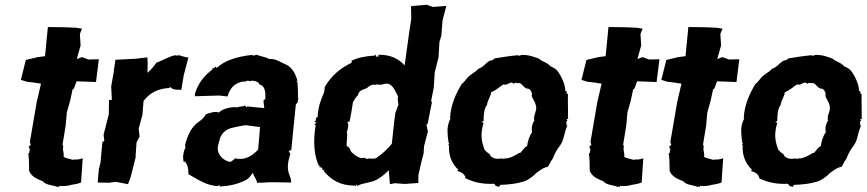

<svg xmlns="http://www.w3.org/2000/svg" viewBox="-20 -774 3658 810"><path d="M225 16C220 13 224 9 229 16L231 10C246 12 264 11 280 6C298 3 306 2 322 -4L329 -107C324 -104 315 -102 306 -101C300 -101 298 -102 286 -100C275 -104 256 -106 248 -113C252 -128 242 -141 247 -155L244 -165L257 -244L262 -300L276 -349L286 -396L292 -401L303 -431L385 -428L397 -524L353 -523L326 -533L304 -525L320 -582L317 -631L326 -653L301 -657L254 -659L182 -660L170 -537L139 -533L89 -521L68 -437L94 -429L121 -426L153 -421L135 -344L106 -175L110 -163L101 -155L107 -139H103C103 -139 108 -130 99 -126C103 -107 102 -86 103 -53C113 -29 134 -20 161 -9C176 9 202 5 225 16Z M731 -541 729 -538C729 -538 728 -542 714 -540C691 -534 661 -517 639 -509C631 -495 612 -475 602 -467L603 -507L602 -532L550 -526L467 -522L460 -474V-471L449 -409L452 -353L440 -352L439 -292L417 -206L420 -179L412 -175L404 -88L397 -60L392 -4L440 -3L468 -7L520 3L531 -26L553 -113L552 -115L556 -173L569 -198L565 -231L581 -290L586 -353C582 -351 592 -345 587 -350C610 -378 638 -399 694 -403C686 -396 695 -405 698 -407C710 -393 730 -396 745 -395L755 -456C762 -481 768 -507 775 -532C763 -530 739 -542 731 -541Z M1205 -127C1207 -118 1201 -124 1204 -124L1203 -128L1198 -136L1209 -142L1228 -333L1236 -343L1238 -359C1245 -356 1240 -357 1237 -355C1238 -386 1236 -414 1235 -426C1230 -433 1230 -433 1235 -433C1224 -473 1206 -493 1186 -502C1165 -510 1143 -528 1116 -525C1099 -535 1080 -535 1064 -543C1059 -541 1061 -545 1053 -539C1049 -542 1053 -539 1040 -542C981 -535 929 -520 895 -488C887 -491 885 -494 889 -498C888 -486 878 -485 875 -486C875 -481 884 -480 880 -484C840 -454 815 -422 802 -377C806 -377 799 -377 803 -368L905 -371L940 -367C943 -380 949 -391 955 -400C969 -421 998 -432 1016 -430C1030 -438 1030 -431 1032 -431C1048 -438 1073 -429 1075 -417C1099 -413 1101 -382 1099 -355C1090 -352 1092 -350 1092 -343L1095 -318L1023 -325C1018 -319 1021 -319 1013 -330C1011 -323 994 -327 981 -321C956 -325 918 -315 903 -299C889 -307 860 -296 847 -291C847 -283 826 -265 821 -262C791 -243 771 -207 760 -159C766 -162 758 -154 763 -153C755 -138 749 -114 755 -91C762 -92 764 -94 762 -90C772 -77 775 -64 775 -39C812 -19 851 10 900 11C900 2 903 14 902 8C914 9 903 9 907 13C949 10 982 4 1020 -16C1032 -23 1038 -34 1045 -43C1045 -44 1046 -44 1049 -42C1047 -35 1060 -23 1064 -6C1062 1 1073 -5 1079 -3L1114 -5H1147L1207 -4L1208 -1C1209 -19 1205 -23 1202 -33C1190 -62 1193 -85 1205 -127ZM908 -190C915 -211 933 -230 961 -235C979 -240 996 -242 1015 -246L1077 -238L1073 -189L1069 -143C1045 -117 1014 -96 972 -106C969 -102 958 -95 953 -91C925 -93 894 -122 899 -155C902 -158 900 -150 898 -153C900 -161 908 -188 908 -190Z M1620 -56 1625 3 1645 -1 1688 2 1745 -2V-35L1758 -92L1767 -126L1769 -157L1785 -219L1779 -249L1784 -251L1803 -347L1798 -344L1810 -405L1814 -469L1830 -532L1834 -598L1842 -624L1847 -688L1863 -749L1810 -745H1806L1780 -754L1714 -748L1715 -695L1706 -635L1687 -498C1663 -525 1629 -544 1576 -543L1579 -529L1585 -527C1573 -528 1585 -539 1572 -535C1571 -528 1577 -542 1564 -532C1570 -532 1566 -542 1562 -544C1558 -533 1554 -541 1553 -539C1520 -536 1493 -532 1463 -518C1461 -512 1462 -518 1464 -517L1463 -509C1420 -489 1378 -456 1350 -407C1350 -381 1340 -372 1331 -342C1327 -331 1321 -307 1320 -280C1313 -277 1320 -284 1313 -275C1312 -267 1314 -262 1305 -263L1316 -256C1303 -251 1307 -246 1314 -243C1309 -243 1311 -242 1311 -242C1300 -174 1306 -112 1327 -71C1329 -83 1331 -73 1328 -67C1339 -72 1341 -72 1333 -68C1333 -68 1344 -65 1339 -56C1337 -60 1350 -55 1350 -55C1346 -52 1345 -55 1344 -54C1379 -13 1416 9 1477 9C1482 13 1484 14 1480 3C1488 10 1487 12 1498 5C1512 0 1533 -3 1556 -10C1581 -20 1602 -37 1620 -56ZM1659 -369 1658 -352 1661 -333 1648 -298 1643 -260 1633 -168C1616 -145 1589 -122 1567 -107C1550 -101 1544 -109 1526 -103C1524 -107 1515 -109 1515 -109C1499 -100 1473 -123 1462 -133C1456 -142 1457 -153 1443 -157C1440 -170 1448 -200 1443 -218C1446 -223 1454 -250 1445 -259L1455 -262C1462 -296 1464 -311 1469 -343C1475 -354 1483 -367 1490 -372C1495 -390 1501 -393 1527 -402C1541 -415 1554 -419 1562 -416C1566 -416 1572 -420 1582 -416C1593 -416 1603 -424 1620 -420C1643 -410 1649 -383 1659 -369Z M1879 -280C1878 -288 1878 -273 1881 -275C1871 -256 1867 -235 1868 -220C1869 -204 1869 -188 1873 -173L1867 -178C1874 -170 1878 -169 1871 -164C1877 -159 1873 -161 1874 -158C1873 -118 1884 -91 1907 -64C1909 -59 1916 -67 1910 -52C1931 -47 1942 -37 1944 -22C1981 -3 2020 2 2053 2C2056 0 2069 0 2070 9C2061 10 2068 9 2070 9C2071 8 2071 12 2086 14C2085 14 2092 6 2089 6C2127 5 2164 0 2185 -7C2202 -11 2227 -27 2241 -43C2258 -55 2273 -68 2291 -70C2303 -89 2305 -97 2311 -103C2318 -121 2329 -144 2344 -162C2361 -187 2357 -207 2374 -245C2367 -243 2370 -243 2371 -253C2365 -254 2370 -264 2374 -264L2370 -271C2382 -275 2379 -270 2376 -275C2377 -316 2375 -340 2376 -378C2373 -380 2379 -374 2369 -381C2372 -387 2377 -383 2365 -391C2365 -415 2351 -449 2331 -476C2321 -487 2307 -492 2303 -494C2283 -515 2270 -511 2253 -527C2230 -534 2212 -544 2177 -542C2177 -537 2164 -540 2163 -541C2123 -537 2095 -532 2063 -527C2070 -525 2063 -524 2063 -524C2052 -516 2053 -522 2045 -517C2026 -506 2019 -490 1998 -484C1987 -469 1962 -461 1948 -441C1942 -434 1934 -423 1928 -420C1902 -377 1882 -331 1879 -280ZM2235 -263 2233 -265C2222 -241 2222 -233 2225 -216C2213 -202 2205 -172 2204 -158C2190 -151 2188 -142 2175 -129C2168 -131 2159 -119 2158 -122C2145 -114 2135 -109 2119 -106C2105 -107 2102 -101 2096 -106C2073 -100 2050 -108 2046 -124C2035 -130 2026 -140 2024 -143C2012 -176 2005 -205 2020 -256C2012 -258 2009 -261 2016 -261L2020 -264C2021 -290 2020 -310 2035 -333C2035 -347 2051 -368 2052 -385C2077 -395 2088 -409 2104 -418C2119 -413 2122 -423 2138 -426C2148 -421 2150 -424 2143 -418C2152 -421 2150 -428 2162 -423C2181 -428 2183 -409 2202 -400C2217 -404 2228 -379 2223 -370C2229 -351 2244 -338 2242 -312C2238 -295 2229 -280 2235 -263Z M2590 16C2585 13 2589 9 2594 16L2596 10C2611 12 2629 11 2645 6C2663 3 2671 2 2687 -4L2694 -107C2689 -104 2680 -102 2671 -101C2665 -101 2663 -102 2651 -100C2640 -104 2621 -106 2613 -113C2617 -128 2607 -141 2612 -155L2609 -165L2622 -244L2627 -300L2641 -349L2651 -396L2657 -401L2668 -431L2750 -428L2762 -524L2718 -523L2691 -533L2669 -525L2685 -582L2682 -631L2691 -653L2666 -657L2619 -659L2547 -660L2535 -537L2504 -533L2454 -521L2433 -437L2459 -429L2486 -426L2518 -421L2500 -344L2471 -175L2475 -163L2466 -155L2472 -139H2468C2468 -139 2473 -130 2464 -126C2468 -107 2467 -86 2468 -53C2478 -29 2499 -20 2526 -9C2541 9 2567 5 2590 16Z M2927 16C2922 13 2926 9 2931 16L2933 10C2948 12 2966 11 2982 6C3000 3 3008 2 3024 -4L3031 -107C3026 -104 3017 -102 3008 -101C3002 -101 3000 -102 2988 -100C2977 -104 2958 -106 2950 -113C2954 -128 2944 -141 2949 -155L2946 -165L2959 -244L2964 -300L2978 -349L2988 -396L2994 -401L3005 -431L3087 -428L3099 -524L3055 -523L3028 -533L3006 -525L3022 -582L3019 -631L3028 -653L3003 -657L2956 -659L2884 -660L2872 -537L2841 -533L2791 -521L2770 -437L2796 -429L2823 -426L2855 -421L2837 -344L2808 -175L2812 -163L2803 -155L2809 -139H2805C2805 -139 2810 -130 2801 -126C2805 -107 2804 -86 2805 -53C2815 -29 2836 -20 2863 -9C2878 9 2904 5 2927 16Z M3118 -280C3117 -288 3117 -273 3120 -275C3110 -256 3106 -235 3107 -220C3108 -204 3108 -188 3112 -173L3106 -178C3113 -170 3117 -169 3110 -164C3116 -159 3112 -161 3113 -158C3112 -118 3123 -91 3146 -64C3148 -59 3155 -67 3149 -52C3170 -47 3181 -37 3183 -22C3220 -3 3259 2 3292 2C3295 0 3308 0 3309 9C3300 10 3307 9 3309 9C3310 8 3310 12 3325 14C3324 14 3331 6 3328 6C3366 5 3403 0 3424 -7C3441 -11 3466 -27 3480 -43C3497 -55 3512 -68 3530 -70C3542 -89 3544 -97 3550 -103C3557 -121 3568 -144 3583 -162C3600 -187 3596 -207 3613 -245C3606 -243 3609 -243 3610 -253C3604 -254 3609 -264 3613 -264L3609 -271C3621 -275 3618 -270 3615 -275C3616 -316 3614 -340 3615 -378C3612 -380 3618 -374 3608 -381C3611 -387 3616 -383 3604 -391C3604 -415 3590 -449 3570 -476C3560 -487 3546 -492 3542 -494C3522 -515 3509 -511 3492 -527C3469 -534 3451 -544 3416 -542C3416 -537 3403 -540 3402 -541C3362 -537 3334 -532 3302 -527C3309 -525 3302 -524 3302 -524C3291 -516 3292 -522 3284 -517C3265 -506 3258 -490 3237 -484C3226 -469 3201 -461 3187 -441C3181 -434 3173 -423 3167 -420C3141 -377 3121 -331 3118 -280ZM3474 -263 3472 -265C3461 -241 3461 -233 3464 -216C3452 -202 3444 -172 3443 -158C3429 -151 3427 -142 3414 -129C3407 -131 3398 -119 3397 -122C3384 -114 3374 -109 3358 -106C3344 -107 3341 -101 3335 -106C3312 -100 3289 -108 3285 -124C3274 -130 3265 -140 3263 -143C3251 -176 3244 -205 3259 -256C3251 -258 3248 -261 3255 -261L3259 -264C3260 -290 3259 -310 3274 -333C3274 -347 3290 -368 3291 -385C3316 -395 3327 -409 3343 -418C3358 -413 3361 -423 3377 -426C3387 -421 3389 -424 3382 -418C3391 -421 3389 -428 3401 -423C3420 -428 3422 -409 3441 -400C3456 -404 3467 -379 3462 -370C3468 -351 3483 -338 3481 -312C3477 -295 3468 -280 3474 -263Z"/></svg>

Font: Asimov Print
Style: DIt
Weight: 250
Width: 0
Designer: Google
Version: Version 2.000980: 2014